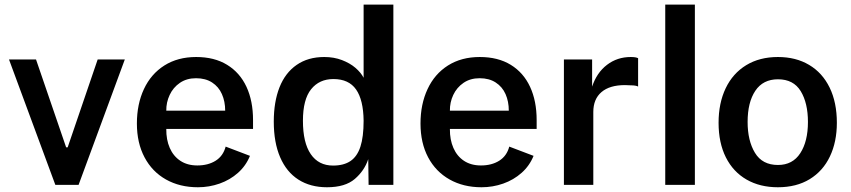

<svg xmlns="http://www.w3.org/2000/svg" viewBox="-20 -780 3592 810"><path d="M311.5 0H213.5L18 -529H132L259 -158.5H265.5L392 -529H506.5Z M807.5 -539.5Q884.5 -539.5 938.2 -506.5Q992 -473.5 1019.8 -413.8Q1047.5 -354 1047.5 -273.5V-236H681.5Q681 -190.5 696.2 -155.8Q711.5 -121 741 -101.5Q770.5 -82 812.5 -82Q858 -82 889.8 -102Q921.5 -122 932 -161.5L1034.5 -122.5Q1017.5 -80.5 984 -50.8Q950.5 -21 906.5 -5.5Q862.5 10 815 10Q738.5 10 680.2 -22.8Q622 -55.5 589.8 -116.2Q557.5 -177 557.5 -259Q557.5 -340.5 587.2 -404.2Q617 -468 673.5 -503.8Q730 -539.5 807.5 -539.5ZM930 -313Q930 -352 916.2 -383Q902.5 -414 874.8 -432Q847 -450 807 -450Q767.5 -450 739 -430.5Q710.5 -411 695.8 -379.5Q681 -348 681.5 -313Z M1135 -267Q1135 -350.5 1159.2 -411.8Q1183.5 -473 1231.5 -506.2Q1279.5 -539.5 1348 -539.5Q1389 -539.5 1422.8 -526.5Q1456.5 -513.5 1479.5 -493.8Q1502.5 -474 1514 -452V-760.5H1639.5V0H1535L1533.5 -108.5Q1517.5 -60 1476.8 -25Q1436 10 1359.5 10Q1289.5 10 1239 -22.2Q1188.5 -54.5 1161.8 -116.8Q1135 -179 1135 -267ZM1385 -81.5Q1430.5 -81.5 1458.8 -100.8Q1487 -120 1500.5 -161.2Q1514 -202.5 1514 -270.5Q1513 -358.5 1482.2 -402.5Q1451.5 -446.5 1386.5 -446.5Q1327 -446.5 1292.5 -403.5Q1258 -360.5 1258 -270.5Q1258 -178 1291 -129.8Q1324 -81.5 1385 -81.5Z M2004 -539.5Q2081 -539.5 2134.8 -506.5Q2188.5 -473.5 2216.2 -413.8Q2244 -354 2244 -273.5V-236H1878Q1877.5 -190.5 1892.8 -155.8Q1908 -121 1937.5 -101.5Q1967 -82 2009 -82Q2054.5 -82 2086.2 -102Q2118 -122 2128.5 -161.5L2231 -122.5Q2214 -80.5 2180.5 -50.8Q2147 -21 2103 -5.5Q2059 10 2011.5 10Q1935 10 1876.8 -22.8Q1818.5 -55.5 1786.2 -116.2Q1754 -177 1754 -259Q1754 -340.5 1783.8 -404.2Q1813.5 -468 1870 -503.8Q1926.5 -539.5 2004 -539.5ZM2126.5 -313Q2126.5 -352 2112.8 -383Q2099 -414 2071.2 -432Q2043.5 -450 2003.5 -450Q1964 -450 1935.5 -430.5Q1907 -411 1892.2 -379.5Q1877.5 -348 1878 -313Z M2359 -529H2478V-414.5Q2497.5 -473.5 2540.8 -506.5Q2584 -539.5 2641 -539.5Q2662.5 -539.5 2672 -534.5V-415Q2662 -420 2641.5 -420Q2624.5 -421 2616.5 -421Q2552 -421 2517.5 -391.5Q2483 -362 2483 -307.5V0H2359Z M2786.5 -760.5H2911.5V0H2786.5Z M3011.5 -262Q3011.5 -345 3041.5 -407.8Q3071.5 -470.5 3128 -505Q3184.5 -539.5 3262 -539.5Q3337.5 -539.5 3393.5 -506.2Q3449.5 -473 3480 -410.5Q3510.5 -348 3510.5 -262Q3510.5 -181.5 3481.2 -120Q3452 -58.5 3396 -24.2Q3340 10 3261.5 10Q3186 10 3129.5 -22.5Q3073 -55 3042.2 -116.2Q3011.5 -177.5 3011.5 -262ZM3262 -84Q3324 -84 3356.2 -133.8Q3388.5 -183.5 3388.5 -265.5Q3388.5 -345.5 3358 -395.5Q3327.5 -445.5 3262 -445.5Q3199 -445.5 3166.5 -397Q3134 -348.5 3134 -265.5Q3134 -186.5 3165 -135.2Q3196 -84 3262 -84Z"/></svg>

Font: 1883 Sans SemiBold
Style: Regular
Weight: 600
Designer: 1883 Sans project is a fork of Public Sans.
Version: Version 1.009